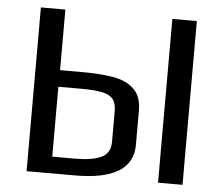

<svg xmlns="http://www.w3.org/2000/svg" viewBox="-48 -704 883 758"><g transform="rotate(5 393.0 -324.5)"><path d="M84 -649H181V-409H258Q339 -409 390.5 -400.5Q442 -392 473.5 -363Q505 -334 505 -277V-141Q505 0 276 0H84ZM605 -649H702V0H605ZM269 -66Q339 -66 374.5 -83Q410 -100 410 -145V-266Q410 -298 397 -314Q384 -330 354.5 -336.5Q325 -343 271 -343H180V-66Z"/></g></svg>

Font: Play
Style: Regular
Weight: 400
Designer: Jonas Hecksher (Cyrillic expansion: Cyreal)
Foundry: Jonas Hecksher, Playtype, e-types AS
Version: Version 2.101; ttfautohint (v1.5.65-e2d9)